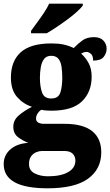

<svg xmlns="http://www.w3.org/2000/svg" viewBox="-33 -786 597 1039"><path d="M224 233Q-13 233 -13 102Q-13 54 23 22.5Q59 -9 120 -13Q91 -24 65 -43.5Q39 -63 39 -100Q39 -135 67 -160Q95 -185 140 -208Q93 -223 59.5 -261Q26 -299 26 -366Q26 -455 79 -503Q132 -551 246 -551Q283 -551 311 -545Q339 -539 366 -526Q390 -551 414 -568Q438 -585 476 -585Q509 -585 526.5 -566.5Q544 -548 544 -523Q544 -498 528 -478Q512 -458 471 -458Q471 -485 458.5 -495Q446 -505 437 -505Q426 -505 418.5 -502Q411 -499 406 -496Q429 -476 446 -445.5Q463 -415 463 -371Q463 -289 411 -238Q359 -187 246 -187Q236 -187 218 -188Q200 -189 192 -192Q182 -188 172 -174Q162 -160 162 -145Q162 -129 174.5 -122.5Q187 -116 203 -116H315Q416 -116 465.5 -76.5Q515 -37 515 38Q515 129 443.5 181Q372 233 224 233ZM244 -253Q283 -253 293.5 -285Q304 -317 304 -365Q304 -397 300 -424.5Q296 -452 283 -468Q270 -484 244 -484Q219 -484 206 -467.5Q193 -451 188 -423.5Q183 -396 183 -364Q183 -318 194.5 -285.5Q206 -253 244 -253ZM227 168Q296 168 335.5 145.5Q375 123 375 83Q375 61 360.5 46Q346 31 314 31H194Q180 31 163.5 37.5Q147 44 135.5 59.5Q124 75 124 102Q124 137 155 152.5Q186 168 227 168ZM135 -619Q149 -639 168 -664.5Q187 -690 205 -717Q223 -744 233 -766H415V-756Q406 -743 384 -723Q362 -703 333 -681.5Q304 -660 274 -640Q244 -620 220 -606H135Z"/></svg>

Font: Noto Serif SemiCondensed Black
Style: Regular
Weight: 900
Width: 4
Designer: Monotype Design Team
Foundry: Monotype Imaging Inc.
Version: Version 2.014; ttfautohint (v1.8.4.7-5d5b)